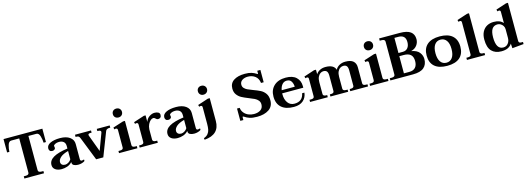

<svg xmlns="http://www.w3.org/2000/svg" viewBox="9 -1829 8504 3090"><g transform="rotate(-15 4260.5 -284.5)"><path d="M189 -37H219Q248 -37 262 -46.5Q276 -56 276 -75V-645H143Q102 -645 85 -587Q68 -529 67 -477H29V-700H676V-477H637Q636 -529 619 -587Q602 -645 561 -645H429V-75Q429 -37 485 -37H516V0H189Z M666 -96Q666 -172 744.5 -218.5Q823 -265 983 -287V-329Q983 -377 954.5 -401Q926 -425 878 -425Q842 -425 814 -411Q786 -397 786 -382Q786 -377 788.5 -366Q791 -355 791 -349Q791 -337 777 -324.5Q763 -312 740 -312Q712 -312 698.5 -327.5Q685 -343 685 -367Q685 -421 746.5 -450.5Q808 -480 909 -480Q1012 -480 1071.5 -437Q1131 -394 1131 -323V-73Q1131 -55 1137.5 -47.5Q1144 -40 1157 -40Q1172 -40 1196 -48V-22Q1176 -7 1146 1.5Q1116 10 1084 10Q1043 10 1014.5 -4.5Q986 -19 986 -51V-61Q951 -22 904 -6Q857 10 810 10Q746 10 706 -18Q666 -46 666 -96ZM983 -108V-246Q894 -222 852.5 -184.5Q811 -147 811 -107Q811 -78 830.5 -61.5Q850 -45 883 -45Q910 -45 939.5 -63.5Q969 -82 983 -108Z M1231 -391Q1222 -415 1209.5 -424Q1197 -433 1177 -433H1158V-470H1425V-433H1405Q1388 -433 1377.5 -427.5Q1367 -422 1367 -410Q1367 -404 1370 -396L1474 -115L1577 -391Q1580 -399 1580 -405Q1580 -419 1568 -426Q1556 -433 1540 -433H1521V-470H1736V-433H1721Q1701 -433 1683.5 -425Q1666 -417 1659 -400L1504 0H1385Z M1832 -631Q1832 -664 1853 -684.5Q1874 -705 1908 -705Q1942 -705 1963 -684Q1984 -663 1984 -631Q1984 -599 1963 -578Q1942 -557 1908 -557Q1874 -557 1853 -577.5Q1832 -598 1832 -631ZM1766 -36H1792Q1818 -36 1832 -45Q1846 -54 1846 -72V-365Q1846 -381 1837.5 -388Q1829 -395 1817 -395Q1814 -395 1807.5 -393Q1801 -391 1793 -389L1785 -421L1960 -477H1992V-72Q1992 -54 2006 -45Q2020 -36 2046 -36H2072V0H1766Z M2571 -423Q2571 -395 2556.5 -381Q2542 -367 2518 -367Q2504 -367 2495 -372Q2486 -377 2478 -386Q2468 -395 2461 -399Q2454 -403 2442 -403Q2421 -403 2397.5 -383Q2374 -363 2356.5 -327Q2339 -291 2336 -244V-73Q2336 -55 2350 -45.5Q2364 -36 2390 -36H2412V0H2110V-36H2136Q2161 -36 2175 -45Q2189 -54 2189 -72V-365Q2189 -380 2181 -387Q2173 -394 2161 -394Q2151 -394 2137 -388L2129 -419L2307 -477H2336V-367Q2353 -421 2397 -450.5Q2441 -480 2484 -480Q2520 -480 2545.5 -466.5Q2571 -453 2571 -423Z M2599 -96Q2599 -172 2677.5 -218.5Q2756 -265 2916 -287V-329Q2916 -377 2887.5 -401Q2859 -425 2811 -425Q2775 -425 2747 -411Q2719 -397 2719 -382Q2719 -377 2721.5 -366Q2724 -355 2724 -349Q2724 -337 2710 -324.5Q2696 -312 2673 -312Q2645 -312 2631.5 -327.5Q2618 -343 2618 -367Q2618 -421 2679.5 -450.5Q2741 -480 2842 -480Q2945 -480 3004.5 -437Q3064 -394 3064 -323V-73Q3064 -55 3070.5 -47.5Q3077 -40 3090 -40Q3105 -40 3129 -48V-22Q3109 -7 3079 1.5Q3049 10 3017 10Q2976 10 2947.5 -4.5Q2919 -19 2919 -51V-61Q2884 -22 2837 -6Q2790 10 2743 10Q2679 10 2639 -18Q2599 -46 2599 -96ZM2916 -108V-246Q2827 -222 2785.5 -184.5Q2744 -147 2744 -107Q2744 -78 2763.5 -61.5Q2783 -45 2816 -45Q2843 -45 2872.5 -63.5Q2902 -82 2916 -108Z M3249 -631Q3249 -664 3270 -684.5Q3291 -705 3324 -705Q3358 -705 3379.5 -684Q3401 -663 3401 -631Q3401 -599 3379.5 -578Q3358 -557 3324 -557Q3291 -557 3270 -578Q3249 -599 3249 -631ZM3148 121Q3195 104 3219 74Q3243 44 3250.5 5.5Q3258 -33 3258 -88V-365Q3258 -394 3230 -394Q3224 -394 3206 -388L3197 -419L3373 -477H3405V-98Q3405 128 3153 148Z M3858 -48Q3850 -54 3844 -54Q3841 -54 3839 -50Q3837 -46 3837 -41V3H3786V-202H3830Q3836 -151 3866.5 -115.5Q3897 -80 3940 -63Q3983 -46 4029 -46Q4097 -46 4140 -76Q4183 -106 4183 -167Q4183 -205 4160.5 -232Q4138 -259 4104 -276Q4070 -293 4012 -315Q3941 -343 3898.5 -366Q3856 -389 3826 -429.5Q3796 -470 3796 -531Q3796 -619 3864.5 -664.5Q3933 -710 4050 -710Q4116 -710 4159.5 -696.5Q4203 -683 4237 -660Q4239 -659 4244 -655.5Q4249 -652 4252 -652Q4258 -652 4258 -662V-705H4310V-500H4266Q4257 -576 4206.5 -614.5Q4156 -653 4086 -653Q4029 -653 3990.5 -627Q3952 -601 3952 -554Q3952 -520 3973 -497Q3994 -474 4024.5 -459.5Q4055 -445 4111 -424Q4183 -398 4229 -374.5Q4275 -351 4307 -306.5Q4339 -262 4339 -193Q4339 -91 4263.5 -40.5Q4188 10 4067 10Q3990 10 3943 -5.5Q3896 -21 3858 -48Z M4551 -250V-234Q4551 -147 4591 -92.5Q4631 -38 4701 -38Q4837 -38 4862 -169H4900Q4892 -90 4836 -40Q4780 10 4680 10Q4546 10 4474 -53Q4402 -116 4402 -235Q4402 -347 4473 -413.5Q4544 -480 4670 -480Q4785 -480 4844 -423.5Q4903 -367 4903 -278V-250ZM4557 -301H4774Q4774 -348 4751 -388.5Q4728 -429 4674 -429Q4627 -429 4597 -394Q4567 -359 4557 -301Z M5915 -36V0H5619V-36H5638Q5662 -36 5675.5 -45Q5689 -54 5689 -72V-328Q5689 -378 5671.5 -400.5Q5654 -423 5613 -423Q5587 -423 5562 -407Q5537 -391 5521 -356.5Q5505 -322 5505 -270V-72Q5505 -54 5519 -45Q5533 -36 5559 -36H5584V0H5288V-36H5307Q5331 -36 5344.5 -45Q5358 -54 5358 -72V-328Q5358 -378 5340.5 -400.5Q5323 -423 5282 -423Q5257 -423 5232.5 -407Q5208 -391 5191.5 -356.5Q5175 -322 5175 -270V-72Q5175 -54 5188.5 -45Q5202 -36 5226 -36H5244V0H4949V-36H4974Q5000 -36 5014 -45Q5028 -54 5028 -72V-365Q5028 -394 5000 -394Q4994 -394 4976 -388L4967 -419L5143 -477H5175V-401Q5197 -438 5239 -459Q5281 -480 5332 -480Q5471 -480 5499 -389Q5518 -430 5562.5 -455Q5607 -480 5663 -480Q5753 -480 5794.5 -443Q5836 -406 5836 -341V-72Q5836 -54 5850 -45Q5864 -36 5890 -36Z M6015 -631Q6015 -664 6036 -684.5Q6057 -705 6091 -705Q6125 -705 6146 -684Q6167 -663 6167 -631Q6167 -599 6146 -578Q6125 -557 6091 -557Q6057 -557 6036 -577.5Q6015 -598 6015 -631ZM5949 -36H5975Q6001 -36 6015 -45Q6029 -54 6029 -72V-365Q6029 -381 6020.5 -388Q6012 -395 6000 -395Q5997 -395 5990.5 -393Q5984 -391 5976 -389L5968 -421L6143 -477H6175V-72Q6175 -54 6189 -45Q6203 -36 6229 -36H6255V0H5949Z M6287 -37H6318Q6374 -37 6374 -75V-624Q6374 -662 6318 -662H6287V-700H6630Q6752 -700 6808.5 -658Q6865 -616 6865 -534Q6865 -476 6830 -430.5Q6795 -385 6732 -370Q6826 -353 6865.5 -303Q6905 -253 6905 -192Q6905 -100 6846.5 -50Q6788 0 6665 0H6287ZM6599 -393Q6653 -393 6682.5 -429.5Q6712 -466 6712 -527Q6712 -587 6681.5 -616Q6651 -645 6590 -645H6527V-393ZM6617 -54Q6684 -54 6718.5 -91.5Q6753 -129 6753 -199Q6753 -271 6715 -305.5Q6677 -340 6600 -340H6527V-54Z M6954 -235Q6954 -354 7026 -417Q7098 -480 7235 -480Q7372 -480 7444 -417Q7516 -354 7516 -235Q7516 -115 7444 -52.5Q7372 10 7235 10Q7098 10 7026 -52.5Q6954 -115 6954 -235ZM7369 -235Q7369 -328 7333 -377Q7297 -426 7235 -426Q7172 -426 7136.5 -377Q7101 -328 7101 -235Q7101 -141 7136.5 -91.5Q7172 -42 7235 -42Q7297 -42 7333 -91.5Q7369 -141 7369 -235Z M7563 -36H7588Q7642 -36 7642 -72V-605Q7642 -634 7614 -634Q7608 -634 7590 -628L7582 -660L7757 -717H7789V-73Q7789 -55 7803 -45.5Q7817 -36 7843 -36H7865V0H7563Z M7917 -245Q7917 -321 7945.5 -374Q7974 -427 8023 -453.5Q8072 -480 8135 -480Q8241 -480 8291 -419V-605Q8291 -634 8263 -634Q8257 -634 8239 -628L8231 -660L8406 -717H8438V-83Q8438 -64 8448 -55Q8458 -46 8482 -46H8509V-11L8318 7L8313 -71Q8287 -30 8244 -10Q8201 10 8137 10Q8034 10 7975.5 -50.5Q7917 -111 7917 -245ZM8292 -171V-315Q8292 -348 8276 -373Q8260 -398 8235.5 -412Q8211 -426 8186 -426Q8123 -426 8093 -380.5Q8063 -335 8063 -241Q8063 -42 8181 -42Q8232 -42 8262 -80Q8292 -118 8292 -171Z"/></g></svg>

Font: Taviraj SemiBold
Style: Regular
Weight: 600
Designer: Katatrad Team
Foundry: CadsonDemak
Version: Version 1.001